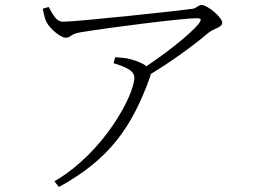

<svg xmlns="http://www.w3.org/2000/svg" viewBox="-20 -713 1040 769"><path d="M536 -428 557 -401C658 -458 769 -542 814 -581C836 -599 870 -603 870 -622C870 -644 810 -693 788 -693C774 -693 767 -680 752 -678C700 -670 286 -626 233 -626C205 -626 192 -655 175 -685L151 -678C156 -658 158 -640 167 -623C181 -597 223 -562 243 -562C265 -562 260 -576 299 -583C417 -603 714 -640 765 -640C786 -640 789 -636 776 -618C740 -573 628 -486 536 -428ZM198 13 216 36C416 -74 508 -201 581 -405C588 -425 585 -430 574 -441C559 -457 532 -468 502 -476C487 -480 472 -482 441 -484L435 -460C479 -446 518 -432 518 -402C518 -334 398 -103 198 13Z"/></svg>

Font: Source Han Serif CN VF
Style: Regular
Weight: 250
Designer: Ryoko NISHIZUKA 西塚涼子 (kana & ideographs); Frank Grießhammer (Latin, Greek & Cyrillic); Wenlong ZHANG 张文龙 (bopomofo); San
Foundry: Adobe
Version: Version 2.002;hotconv 1.1.0;makeotfexe 2.6.0